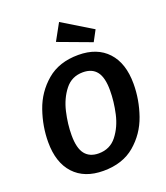

<svg xmlns="http://www.w3.org/2000/svg" viewBox="-168 -1052 1019 1182"><g transform="rotate(-20 341.0 -461.5)"><path d="M661 -425Q661 -321 626 -220.5Q591 -120 511 -52Q431 16 305 16Q181 16 112.5 -58Q44 -132 44 -266Q44 -369 79 -470Q114 -571 194.5 -639.5Q275 -708 401 -708Q524 -708 592.5 -634Q661 -560 661 -425ZM194 -257Q194 -172 224.5 -133.5Q255 -95 314 -95Q388 -95 432 -151Q476 -207 493.5 -285Q511 -363 511 -437Q511 -521 481 -559.5Q451 -598 391 -598Q318 -598 274 -542Q230 -486 212 -408Q194 -330 194 -257ZM556 -820 518 -749 300 -830 360 -939Z"/></g></svg>

Font: Fira Sans SemiBold
Style: Italic
Weight: 600
Italic angle: -8°
Designer: bBox Type GmbH & Carrois Corporate GbR & Edenspiekermann AG
Foundry: bBox Type GmbH & Carrois Corporate GbR & Edenspiekermann AG
Version: Version 4.301